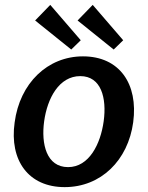

<svg xmlns="http://www.w3.org/2000/svg" viewBox="-20 -757 605 787"><path d="M186 -737 124 -673 272 -554 311 -592ZM360 -737 298 -673 446 -554 485 -592ZM245 10C394 10 505 -100 526 -256C547 -413 470 -526 320 -526C175 -526 61 -416 40 -255C18 -99 97 10 245 10ZM259 -72C171 -72 148 -166 161 -260C174 -354 222 -445 309 -445C395 -445 418 -355 405 -260C392 -166 345 -72 259 -72Z"/></svg>

Font: United Sans SemiBold
Style: Italic
Weight: 600
Italic angle: -8°
Designer: Pablo Impallari, Rodrigo Fuenzalida (Modified by Dan O. Williams)
Version: Version 1.000;PS 001.000;hotconv 1.0.88;makeotf.lib2.5.64775